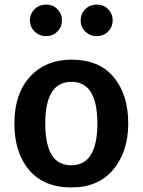

<svg xmlns="http://www.w3.org/2000/svg" viewBox="-20 -805 624 840"><path d="M292 15Q172 15 107.5 -61Q43 -137 43 -265Q43 -395 111.5 -469.5Q180 -544 293 -544Q414 -544 477.5 -467.5Q541 -391 541 -265Q541 -142 476 -63.5Q411 15 292 15ZM292 -82Q406 -82 406 -265Q406 -447 293 -447Q178 -447 178 -265Q178 -175 205.5 -128.5Q233 -82 292 -82ZM182 -647Q152 -647 131.5 -667Q111 -687 111 -716Q111 -745 131.5 -765Q152 -785 182 -785Q211 -785 231 -765Q251 -745 251 -716Q251 -687 231 -667Q211 -647 182 -647ZM403 -647Q374 -647 353.5 -666.5Q333 -686 333 -716Q333 -746 353.5 -765.5Q374 -785 403 -785Q434 -785 453.5 -764.5Q473 -744 473 -716Q473 -688 453.5 -667.5Q434 -647 403 -647Z"/></svg>

Font: Trujillo Medium
Style: Regular
Weight: 500
Designer: Fira Sans original fonts by bBox Type GmbH, Carrois Corporate GbR, & Edenspiekermann AG / Changes by Cristiano Sobral
Foundry: Fira Sans original fonts by bBox Type GmbH, Carrois Corporate GbR, & Edenspiekermann AG / Changes by Cristiano Sobral
Version: Version 4.301;October 17, 2021;FontCreator 14.0.0.2814 64-bi